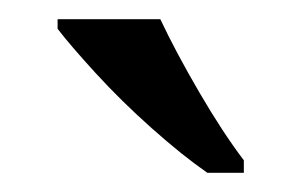

<svg xmlns="http://www.w3.org/2000/svg" viewBox="-20 -786 314 200"><path d="M196 -606Q170 -624 138 -652.5Q106 -681 79.5 -710Q53 -739 40 -756V-766H147Q163 -732 187.5 -690Q212 -648 234 -619V-606Z"/></svg>

Font: Noto Serif Yezidi
Style: Regular
Weight: 400
Designer: Dalton Maag Ltd
Foundry: Dalton Maag Ltd
Version: Version 1.001; ttfautohint (v1.8.4.7-5d5b)